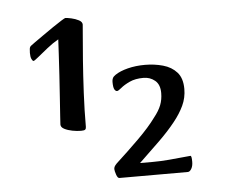

<svg xmlns="http://www.w3.org/2000/svg" viewBox="-49 -708 903 763"><g transform="rotate(-5 403.0 -326.0)"><path d="M262 -200Q246 -200 227.5 -203.5Q209 -207 195.5 -214Q182 -221 182 -232Q182 -235 184 -264.5Q186 -294 189 -337Q192 -380 195 -427Q198 -474 200 -512.5Q202 -551 203 -570Q180 -557 157 -538.5Q134 -520 117.5 -506.5Q101 -493 98 -493Q94 -493 90 -501.5Q86 -510 86 -526Q86 -534 87 -542Q88 -550 93 -554Q95 -556 110 -566.5Q125 -577 145.5 -591.5Q166 -606 186.5 -620Q207 -634 221.5 -643Q236 -652 238 -652Q246 -652 262 -648.5Q278 -645 291.5 -638Q305 -631 305 -620Q305 -616 301.5 -577.5Q298 -539 293.5 -479Q289 -419 285.5 -349.5Q282 -280 282 -214Q282 -207 278.5 -203.5Q275 -200 262 -200ZM397 0Q390 0 385 -15Q380 -30 380 -37Q380 -42 382.5 -47Q385 -52 392 -59Q437 -100 483 -145.5Q529 -191 555 -227Q575 -252 583.5 -274Q592 -296 592 -322Q592 -356 572.5 -372Q553 -388 527 -388Q494 -388 471.5 -377.5Q449 -367 436 -356Q423 -345 418 -345Q412 -345 407.5 -353Q403 -361 403 -383Q403 -391 406 -397.5Q409 -404 418 -410Q437 -423 468.5 -431Q500 -439 537 -439Q575 -439 609 -429.5Q643 -420 664 -396.5Q685 -373 685 -330Q685 -295 670.5 -264Q656 -233 631 -202Q604 -168 565 -130Q526 -92 484 -52H536Q567 -52 601 -55Q635 -58 659.5 -60.5Q684 -63 686 -63Q691 -63 691 -39Q691 -22 684.5 -11Q678 0 670 0Z"/></g></svg>

Font: BriemHand
Style: Regular
Weight: 400
Designer: Gunnlaugur SE Briem, Eben Sorkin
Foundry: Sorkin Type
Version: Version 1.001; ttfautohint (v1.8.4.7-5d5b)